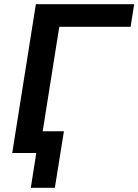

<svg xmlns="http://www.w3.org/2000/svg" viewBox="-20 -725 656 910"><path d="M126 165 152 0H45L62 -103H283L240 165ZM38 0 150 -705H616L599 -598H261L166 0Z"/></svg>

Font: Nunito Sans 12pt ExtraLight
Style: Italic
Weight: 200
Italic angle: -9°
Designer: Vernon Adams
Foundry: Vernon Adams
Version: Version 3.101;gftools[0.9.27]